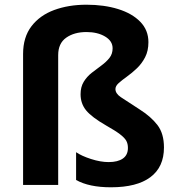

<svg xmlns="http://www.w3.org/2000/svg" viewBox="-20 -785 751 815"><path d="M610 -606Q610 -569 596 -542Q582 -515 561 -495Q540 -475 519 -460Q498 -445 484 -432.5Q470 -420 470 -407Q470 -388 493 -372.5Q516 -357 572 -321Q621 -290 648.5 -254Q676 -218 676 -159Q676 -76 618.5 -33Q561 10 451 10Q358 10 303 -21V-139Q326 -123 366.5 -110Q407 -97 441 -97Q480 -97 501.5 -112Q523 -127 523 -157Q523 -175 516 -187.5Q509 -200 489.5 -215Q470 -230 431 -252Q370 -287 346 -316Q322 -345 322 -385Q322 -416 335.5 -438Q349 -460 369.5 -476Q390 -492 410.5 -507Q431 -522 444.5 -539Q458 -556 458 -580Q458 -611 426 -630Q394 -649 347 -649Q295 -649 261 -625Q227 -601 227 -551V0H78V-556Q78 -627 113.5 -673.5Q149 -720 210 -742.5Q271 -765 347 -765Q422 -765 481.5 -746.5Q541 -728 575.5 -692.5Q610 -657 610 -606Z"/></svg>

Font: Noto Sans Hanifi Rohingya
Style: Bold
Weight: 700
Designer: Monotype Design Team and DaltonMaag
Foundry: Google LLC
Version: Version 2.102; ttfautohint (v1.8.4.7-5d5b)